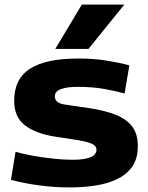

<svg xmlns="http://www.w3.org/2000/svg" viewBox="-20 -810 647 840"><path d="M28 -23 48 -146Q78 -137 122 -129Q166 -121 212.5 -116Q259 -111 297 -111Q402 -111 402 -155Q402 -174 376 -183.5Q350 -193 308 -199Q266 -205 216 -213Q133 -227 87.5 -263Q42 -299 42 -369Q42 -465 111.5 -509.5Q181 -554 322 -554Q392 -554 449 -544.5Q506 -535 546 -524L525 -401Q490 -411 438 -420.5Q386 -430 320 -430Q272 -430 246 -420Q220 -410 220 -389Q220 -360 259 -353.5Q298 -347 370 -337Q431 -328 479.5 -310.5Q528 -293 555.5 -260Q583 -227 583 -171Q583 -116 558.5 -81Q534 -46 491.5 -26Q449 -6 396 2Q343 10 286 10Q218 10 151 1Q84 -8 28 -23ZM222 -596 338 -790H524L367 -596Z"/></svg>

Font: Georama Extended
Style: Bold
Weight: 700
Width: 7
Designer: Jean-Baptiste Levee
Foundry: Production Type
Version: Version 1.000